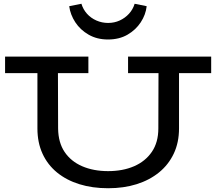

<svg xmlns="http://www.w3.org/2000/svg" viewBox="-20 -987 1150 1021"><path d="M555 14Q471 14 402 -7.5Q333 -29 283 -70Q233 -111 206 -170Q179 -229 179 -304V-638H288L289 -303Q290 -229 323.5 -179Q357 -129 417 -103Q477 -77 555 -77Q633 -77 693 -103Q753 -129 787.5 -179.5Q822 -230 822 -304L823 -638H932V-304Q932 -229 904 -170Q876 -111 825.5 -70Q775 -29 706.5 -7.5Q638 14 555 14ZM7 -598V-686H450V-598ZM661 -598V-686H1103V-598ZM554 -777Q496 -777 451.5 -802.5Q407 -828 380.5 -868.5Q354 -909 348 -954L413 -967Q422 -937 442.5 -914Q463 -891 492.5 -878Q522 -865 555 -865Q588 -865 616.5 -878Q645 -891 666 -914Q687 -937 696 -967L760 -954Q755 -909 728.5 -868.5Q702 -828 658 -802.5Q614 -777 554 -777Z"/></svg>

Font: BioRhyme SemiExpanded
Style: Regular
Weight: 400
Width: 6
Designer: Aoife Mooney
Foundry: Aoife Mooney Type
Version: Version 1.600;gftools[0.9.33]